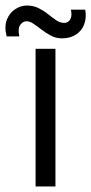

<svg xmlns="http://www.w3.org/2000/svg" viewBox="-49 -676 331 696"><path d="M80 0V-499H152V0ZM21 -544H-25Q-34 -580 -24 -605Q-14 -630 6.5 -643Q27 -656 48 -656Q72 -656 91 -646.5Q110 -637 125.5 -624.5Q141 -612 155 -602.5Q169 -593 184 -593Q198 -593 205.5 -605.5Q213 -618 208 -641H260Q265 -612 256.5 -588.5Q248 -565 227 -551Q206 -537 176 -537Q154 -537 136 -546.5Q118 -556 102.5 -568Q87 -580 73 -589.5Q59 -599 47 -599Q34 -599 24.5 -586Q15 -573 21 -544Z"/></svg>

Font: Maven Pro VF Beta
Style: Regular
Weight: 400
Designer: Joe Prince
Foundry: Joe Prince
Version: Version 2.002